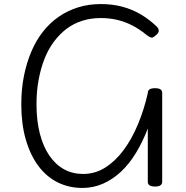

<svg xmlns="http://www.w3.org/2000/svg" viewBox="-20 -910 915 947"><path d="M387 17Q319 17 263.5 -11Q208 -39 168.5 -92.5Q129 -146 107 -222.5Q85 -299 85 -396Q85 -470 98 -535Q111 -600 134.5 -655.5Q158 -711 192.5 -754.5Q227 -798 270.5 -828Q314 -858 366 -874Q418 -890 477 -890Q534 -890 583 -877Q632 -864 673.5 -839.5Q715 -815 751 -781Q763 -770 763 -758Q763 -746 746 -734Q734 -722 724.5 -725Q715 -728 701 -739Q667 -767 631.5 -785Q596 -803 558 -812Q520 -821 477 -821Q428 -821 385.5 -807.5Q343 -794 308.5 -768Q274 -742 246 -704.5Q218 -667 199.5 -620Q181 -573 170.5 -516.5Q160 -460 160 -396Q160 -315 176.5 -251Q193 -187 223.5 -142.5Q254 -98 296 -75Q338 -52 390 -52Q449 -52 499 -83.5Q549 -115 589.5 -169.5Q630 -224 660.5 -297Q691 -370 709 -451Q709 -464 718 -469.5Q727 -475 745 -475Q780 -475 780 -452V-13Q780 -2 771.5 4Q763 10 745 10Q709 10 709 -13V-276Q684 -211 651 -156.5Q618 -102 577 -63.5Q536 -25 488 -4Q440 17 387 17Z"/></svg>

Font: Playwrite GB S Light
Style: Regular
Weight: 300
Designer: Veronika Burian, José Scaglione
Foundry: TypeTogether
Version: Version 1.002